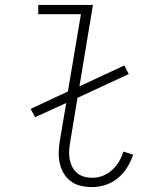

<svg xmlns="http://www.w3.org/2000/svg" viewBox="-20 -755 640 783"><path d="M356 8Q333 8 310.5 3Q288 -2 270 -15Q252 -28 240.5 -47Q229 -66 224 -88Q219 -110 219.5 -133.5Q220 -157 224 -181L250 -335L123 -277L105 -311L257 -382L310 -697H136V-735H359L304 -403L487 -488L505 -453L296 -356L266 -174Q263 -157 262 -139.5Q261 -122 264 -106Q267 -90 274.5 -75Q282 -60 294.5 -49.5Q307 -39 323 -34.5Q339 -30 356 -30Q378 -30 399 -38Q420 -46 437 -61.5Q454 -77 465.5 -96.5Q477 -116 483 -137L523 -124Q514 -97 498.5 -72Q483 -47 460.5 -28.5Q438 -10 410.5 -1Q383 8 356 8Z"/></svg>

Font: Iosevka Slab XLtEx
Style: Italic
Weight: 200
Width: 7
Italic angle: -9°
Monospace: yes
Designer: Belleve Invis
Foundry: Belleve Invis
Version: Version 11.1.0; ttfautohint (v1.8.3)